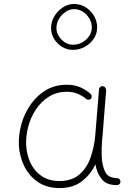

<svg xmlns="http://www.w3.org/2000/svg" viewBox="-20 -930 679 960"><path d="M277.3 -24.9Q339.4 -24.9 377 -57.6Q414.6 -90.3 433.1 -143.3Q451.7 -196.3 456.5 -255.9L475.1 -483.9Q476.1 -490.7 481.4 -495.4Q486.8 -500 494.1 -499Q501 -498.5 506.1 -492.4Q511.2 -486.3 510.7 -479L492.7 -251Q491.7 -238.8 490.2 -227.1Q486.8 -184.6 488.8 -143.1Q491.2 -101.1 505.9 -70.6Q520.5 -40 566.9 -39.1Q581.5 -37.1 582 -22Q582.5 -14.6 577.1 -9.5Q571.8 -4.4 564.5 -4.4Q511.7 -4.4 488 -35.2Q464.4 -65.9 457 -107.9Q432.6 -56.6 388.9 -23.2Q345.2 10.3 277.8 10.3Q214.8 10.3 170.4 -19.5Q126 -49.3 101.6 -98.6Q77.1 -147.9 74.2 -205.6Q72.3 -256.8 87.2 -309.8Q102.1 -362.8 133.1 -407.5Q164.1 -452.1 209.7 -479.2Q255.4 -506.3 314.5 -506.3Q353.5 -506.3 383.3 -492.7Q413.1 -479 433.6 -460Q438.5 -455.1 438.5 -447.3Q438.5 -439.5 433.1 -435.1Q428.2 -430.7 420.4 -431.4Q412.6 -432.1 408.2 -437.5Q393.1 -450.2 369.6 -460.7Q346.2 -471.2 314.9 -471.2Q264.6 -471.2 225.6 -447.3Q186.5 -423.3 160.2 -383.8Q133.8 -344.2 121.3 -297.4Q108.9 -250.5 110.8 -205.1Q113.3 -155.8 132.8 -114.7Q152.3 -73.7 188.7 -49.3Q225.1 -24.9 277.3 -24.9ZM465.8 -793Q465.8 -762.2 449 -736.8Q432.1 -711.4 404.5 -696Q377 -680.7 344.2 -680.7Q315.4 -680.7 290.5 -695.8Q265.6 -710.9 250.5 -735.6Q235.4 -760.3 235.4 -789.6Q235.4 -821.3 251.7 -848.6Q268.1 -876 294.4 -893.1Q320.8 -910.2 350.1 -910.2Q382.3 -910.2 408.7 -893.3Q435.1 -876.5 450.4 -849.9Q465.8 -823.2 465.8 -793ZM439 -793Q439 -828.1 412.6 -856.2Q386.2 -884.3 350.1 -884.3Q328.6 -884.3 308.3 -870.8Q288.1 -857.4 275.1 -835.9Q262.2 -814.5 262.2 -790Q262.2 -757.3 287.4 -731.9Q312.5 -706.5 344.7 -706.5Q383.3 -706.5 411.1 -732.7Q439 -758.8 439 -793Z"/></svg>

Font: Mikhak-DS2-FD ExtraLight
Style: Regular
Weight: 200
Designer: Amin Abedi
Version: Version 3.2